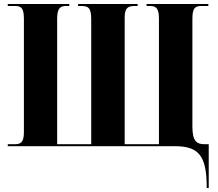

<svg xmlns="http://www.w3.org/2000/svg" viewBox="-20 -734 1093 964"><path d="M1018 210H1028V-10H1006C968 -10 946 -25 946 -98V-640C946 -694 960 -704 992 -704H1026V-714H716V-704H732C763 -704 778 -694 778 -640V-10H606V-647C606 -698 626 -704 658 -704H671V-714H372V-704H387C423 -704 438 -696 438 -637V-10H267V-640C267 -694 283 -704 313 -704H328V-714H19V-704H54C86 -704 100 -694 100 -640V-70C100 -20 85 -10 54 -10H19V0H858C980 0 1018 50 1018 210Z"/></svg>

Font: Noto Serif Display Condensed Black
Style: Regular
Weight: 900
Width: 3
Designer: Monotype Design Team
Foundry: Monotype Imaging Inc.
Version: Version 2.009